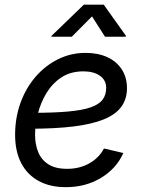

<svg xmlns="http://www.w3.org/2000/svg" viewBox="-20 -775 607 807"><path d="M256.8 11.7Q190.4 11.7 142.8 -14.2Q95.2 -40 69.3 -89.1Q43.5 -138.2 43.5 -208.5Q43.5 -280.3 66.2 -342.8Q88.9 -405.3 129.6 -452.4Q170.4 -499.5 224.1 -526.1Q277.8 -552.7 339.4 -552.7Q392.1 -552.7 431.2 -534.7Q470.2 -516.6 491.9 -483.2Q513.7 -449.7 513.7 -404.3Q513.7 -358.4 489.7 -325.9Q465.8 -293.5 416 -273.2Q366.2 -252.9 288.8 -243.4Q211.4 -233.9 104.5 -233.9L116.2 -300.8Q205.6 -300.8 265.6 -306.2Q325.7 -311.5 360.8 -323.7Q396 -335.9 411.1 -356Q426.3 -376 426.3 -405.8Q426.3 -437.5 400.4 -456.3Q374.5 -475.1 330.6 -475.1Q276.4 -475.1 237.8 -449.5Q199.2 -423.8 174.8 -383.1Q150.4 -342.3 138.9 -296.1Q127.4 -250 127.4 -208Q127.4 -168.5 140.4 -136.2Q153.3 -104 182.9 -84.7Q212.4 -65.4 262.2 -65.4Q314.9 -65.4 355.7 -88.6Q396.5 -111.8 417 -150.9L498.5 -131.8Q468.8 -65.9 404.1 -27.1Q339.4 11.7 256.8 11.7ZM281.7 -620.6H195.8L196.8 -624.5L332.5 -755.4H416L509.3 -624.5L508.3 -620.6H421.4L366.7 -706.1Z"/></svg>

Font: Inter 17pt
Style: Italic
Weight: 400
Italic angle: -9.3988°
Version: Version 4.001;git-66647c0bb